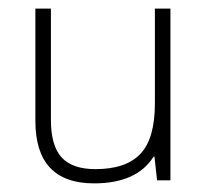

<svg xmlns="http://www.w3.org/2000/svg" viewBox="-20 -418 482 445"><path d="M98 -398V-140Q98 -80 123 -53Q148 -26 201 -26Q272 -26 305.5 -61.5Q339 -97 339 -178V-398H375V0H344L338 -55H336Q297 7 198 7Q62 7 62 -138V-398Z"/></svg>

Font: Azad Pori Unicode
Style: Regular
Weight: 400
Designer: Abul Kalam Azad
Foundry: Lipighor Font Foundry
Version: Version 1.026;December 22, 2019;FontCreator 12.0.0.2547 64-b